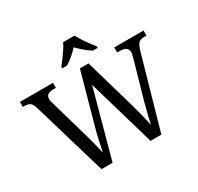

<svg xmlns="http://www.w3.org/2000/svg" viewBox="-190 -1158 1427 1384"><g transform="rotate(-30 523.5 -465.5)"><path d="M93 -619Q83 -651 67 -661.5Q51 -672 22 -672H9V-714H284V-672H261Q201 -672 201 -624Q201 -616 203.5 -607Q206 -598 209 -587L301 -267Q314 -222 325 -178Q336 -134 344 -98Q352 -137 362 -183.5Q372 -230 385 -278L504 -707H576L701 -274Q715 -225 726 -179Q737 -133 744 -98Q752 -134 761.5 -174Q771 -214 784 -262L872 -571Q875 -583 879 -599Q883 -615 883 -623Q883 -672 817 -672H794V-714H1038V-672H1019Q990 -672 973.5 -658Q957 -644 943 -594L774 0H684L521 -560L368 0H276ZM394 -784Q410 -803 429 -829Q448 -855 466 -882Q484 -909 494 -931H589Q600 -909 617.5 -882Q635 -855 654.5 -829Q674 -803 689 -784V-771H650Q622 -788 593 -812.5Q564 -837 541 -861Q519 -837 490.5 -812.5Q462 -788 433 -771H394Z"/></g></svg>

Font: Noto Serif Oriya
Style: Regular
Weight: 400
Designer: David Williams
Foundry: Google LLC, David Williams
Version: Version 1.051; ttfautohint (v1.8.4.7-5d5b)